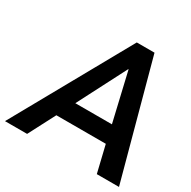

<svg xmlns="http://www.w3.org/2000/svg" viewBox="-203 -895 1049 1054"><g transform="rotate(30 321.5 -368.0)"><path d="M100.1 0 188 -168.9H501.5L542 0H682.6L482.9 -735.8H370.6L-40 0ZM405.3 -585.4 477.1 -278.3H245.1L403.3 -585.4Z"/></g></svg>

Font: Winston SemiBold
Style: Italic
Weight: 600
Italic angle: -8.13011°
Designer: Vernon Adams, Kim Jin-seong, David Berlow, Cristiano Sobral
Foundry: The Winston Project Authors
Version: Version 3.004